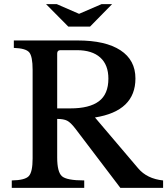

<svg xmlns="http://www.w3.org/2000/svg" viewBox="-20 -910 810 930"><path d="M636 -530Q636 -372 440 -341L649 -95Q692 -44 770 -36V0H563L345 -287Q322 -317 305 -325.5Q288 -334 257 -334V-147Q257 -77 280 -56.5Q303 -36 388 -36V0H37V-36Q101 -37 119.5 -57Q138 -77 138 -142V-572Q138 -637 121.5 -656.5Q105 -676 47 -678V-714H356Q491 -714 563.5 -666.5Q636 -619 636 -530ZM257 -651V-385H321Q413 -385 459 -419.5Q505 -454 505 -529Q505 -596 465.5 -631.5Q426 -667 352 -667H273Q257 -667 257 -651ZM416 -781H311L203 -890H255L363 -843L472 -890H523Z"/></svg>

Font: Kolar Light
Style: Regular
Weight: 300
Designer: Ramakrishna Saiteja (Kannada); Shiva Nallaperumal (Latin)
Foundry: Indian Type Foundry
Version: Version 1.001;PS 1.0;hotconv 1.0.88;makeotf.lib2.5.647800